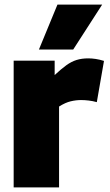

<svg xmlns="http://www.w3.org/2000/svg" viewBox="-20 -809 473 829"><path d="M216 -547V-485Q244 -511 266 -527Q288 -543 310.5 -550Q333 -557 361 -557Q376 -557 393 -554.5Q410 -552 429 -546L398 -368Q380 -373 362.5 -375Q345 -377 330 -377Q308 -377 285 -371.5Q262 -366 235 -349V0H39V-547ZM148 -595 228 -789H421L296 -595Z"/></svg>

Font: Georama ExtraCondensed Thin ExtraBold
Style: Regular
Weight: 800
Version: Version 1.001